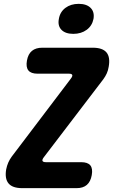

<svg xmlns="http://www.w3.org/2000/svg" viewBox="-20 -978 640 998"><path d="M96 0Q45 0 24.5 -24.5Q4 -49 12 -97Q16 -117 23 -133Q30 -149 41 -164L348 -569Q358 -582 355.5 -588.5Q353 -595 338 -595H175Q141 -595 127.5 -612Q114 -629 120 -663Q126 -697 146 -713.5Q166 -730 200 -730H462Q513 -730 533.5 -705.5Q554 -681 545 -631Q542 -612 535 -596.5Q528 -581 517 -566L208 -161Q198 -148 201 -141.5Q204 -135 219 -135H402Q436 -135 449.5 -118.5Q463 -102 457 -68Q451 -34 431.5 -17Q412 0 378 0ZM361 -802Q320 -802 299.5 -823Q279 -844 286 -880Q292 -916 320 -937Q348 -958 389 -958Q430 -958 451 -937Q472 -916 466 -880Q459 -844 430.5 -823Q402 -802 361 -802Z"/></svg>

Font: Maple Mono ExtraBold
Style: Italic
Weight: 800
Italic angle: -10°
Monospace: yes
Designer: subframe7536
Version: Version 7.200